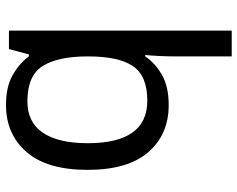

<svg xmlns="http://www.w3.org/2000/svg" viewBox="-98 -702 810 655"><g transform="rotate(90 307.5 -375.0)"><path d="M173 -575Q173 -541 171.5 -511.5Q170 -482 168 -465H173Q196 -499 236 -522Q276 -545 339 -545Q439 -545 499.5 -475.5Q560 -406 560 -268Q560 -130 499 -60Q438 10 339 10Q276 10 236 -13Q196 -36 173 -68H166L148 0H85V-760H173ZM324 -472Q239 -472 206 -423Q173 -374 173 -271V-267Q173 -168 205.5 -115.5Q238 -63 326 -63Q398 -63 433.5 -116Q469 -169 469 -269Q469 -472 324 -472Z"/></g></svg>

Font: Noto Sans Tifinagh APT
Style: Regular
Weight: 400
Designer: JamraPatel
Foundry: JamraPatel LLC
Version: Version 2.006; ttfautohint (v1.8.4.7-5d5b)